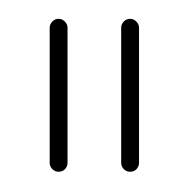

<svg xmlns="http://www.w3.org/2000/svg" viewBox="-20 -611 196 199"><path d="M40.7 -591.5Q44.4 -591.5 47.2 -588.7Q50 -585.9 50 -582.2V-442.2Q50 -438.5 47.4 -435.7Q44.8 -433 40.7 -433Q37 -433 34.3 -435.7Q31.5 -438.5 31.5 -442.2V-582.2Q31.5 -585.9 34.3 -588.7Q37 -591.5 40.7 -591.5ZM114.8 -591.5Q118.5 -591.5 121.3 -588.7Q124.1 -585.9 124.1 -582.2V-442.2Q124.1 -438.5 121.5 -435.7Q118.9 -433 114.8 -433Q111.1 -433 108.3 -435.7Q105.6 -438.5 105.6 -442.2V-582.2Q105.6 -585.9 108.3 -588.7Q111.1 -591.5 114.8 -591.5Z"/></svg>

Font: 26F Galaxy Sans Hairline
Style: Regular
Weight: 50
Designer: C₂₉H₂₅N₃O₅
Version: Version 1.100